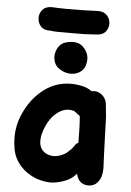

<svg xmlns="http://www.w3.org/2000/svg" viewBox="-61 -972 696 1018"><g transform="rotate(5 287.0 -463.0)"><path d="M249 1Q288 -1 327 -17Q360 -30 383 -58Q391 -25 409.5 -12.5Q428 0 451 -1Q479 -2 496.5 -22.5Q514 -43 518 -72Q520 -86 520 -102Q519 -117 517 -167L515 -221Q512 -327 510 -371L503 -440Q500 -466 480.5 -484Q461 -502 436 -502L426 -501H421Q399 -516 376 -522Q341 -530 311 -530Q228 -530 163 -479Q98 -428 62 -345Q36 -286 36 -219Q36 -190 42 -159Q50 -112 84 -72Q119 -33 171 -13Q213 1 249 1ZM250 -140Q237 -140 222 -145Q174 -162 174 -216Q174 -247 190 -286Q210 -336 243.5 -364Q277 -392 313 -392Q322 -392 338 -388L347 -382L361 -371L371 -364Q376 -306 376 -222Q368 -219 362 -212L345 -188L330 -174Q320 -164 312 -159Q280 -140 250 -140ZM383 -649Q391 -688 364 -722Q331 -765 264 -746Q241 -740 227.5 -721.5Q214 -703 210.5 -680Q207 -657 215.5 -635Q224 -613 246 -600Q276 -582 306 -583Q336 -584 357.5 -601Q379 -618 383 -649ZM217 -798H302Q361 -797 421 -802Q454 -803 469.5 -822Q485 -841 484.5 -865.5Q484 -890 467.5 -908.5Q451 -927 419 -927Q380 -925 335.5 -924Q291 -923 248 -923.5Q205 -924 171 -926Q138 -925 122.5 -905.5Q107 -886 108 -861Q109 -836 125.5 -818Q142 -800 175 -801Q199 -798 217 -798Z"/></g></svg>

Font: Balsamiq Sans
Style: Bold
Weight: 700
Designer: Michael Angeles
Foundry: Balsamiq SRL
Version: Version 1.020; ttfautohint (v1.8.4.7-5d5b);gftools[0.9.26]